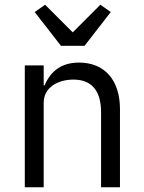

<svg xmlns="http://www.w3.org/2000/svg" viewBox="-20 -793 608 813"><path d="M238 -599H338L449 -742L405 -773L288 -656L171 -773L127 -742ZM85 0H165V-358C165 -424 227 -456 291 -456C368 -456 408 -409 408 -317V0H488V-331C488 -456 421 -528 315 -528C238 -528 194 -490 169 -432H165V-516H85Z"/></svg>

Font: Braiins Sans
Style: Regular
Weight: 400
Designer: Mike Abbink, Paul van der Laan, Pieter van Rosmalen, Jiri Chlebus, Lubos Buracinsky
Foundry: Bold Monday, Sudetype
Version: Version 1.000;hotconv 1.0.109;makeotfexe 2.5.65596